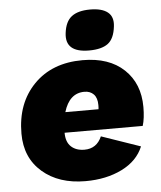

<svg xmlns="http://www.w3.org/2000/svg" viewBox="-52 -770 690 825"><g transform="rotate(-5 292.5 -357.5)"><path d="M348 -549Q243 -549 254 -633Q260 -682 287.5 -703Q315 -724 367 -724Q418 -724 443 -704Q468 -684 463 -643Q457 -590 429.5 -569.5Q402 -549 348 -549ZM559 -287Q559 -238 549 -206H212Q212 -166 233.5 -146Q255 -126 291 -126Q344 -126 366 -177L534 -119Q509 -58 441.5 -24.5Q374 9 284 9Q169 9 98 -52.5Q27 -114 27 -218Q27 -349 105.5 -429.5Q184 -510 316 -510Q430 -510 494.5 -449Q559 -388 559 -287ZM312 -374Q247 -374 223 -294H366Q367 -300 367 -312Q367 -343 352 -358.5Q337 -374 312 -374Z"/></g></svg>

Font: Elaine Sans ExtraBold
Style: Italic
Weight: 800
Italic angle: -13°
Designer: Wei Huang
Foundry: Wei Huang
Version: Version 2.001;December 24, 2019;FontCreator 12.0.0.2547 64-b